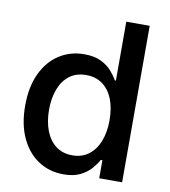

<svg xmlns="http://www.w3.org/2000/svg" viewBox="-83 -799 776 879"><g transform="rotate(10 305.5 -359.0)"><path d="M271 10.7Q204.6 10.7 153.3 -23.2Q102.1 -57.1 73 -119.6Q43.9 -182.1 43.9 -269Q43.9 -356 73.2 -418.5Q102.5 -481 154.1 -514.2Q205.6 -547.4 270.5 -547.4Q317.9 -547.4 348.9 -532Q379.9 -516.6 398.7 -494.9Q417.5 -473.1 428.2 -453.6H433.1V-727.5H542V0H435.5V-84H428.2Q417.5 -64 398.2 -42Q378.9 -20 348.1 -4.6Q317.4 10.7 271 10.7ZM295.4 -82Q339.8 -82 371.3 -105.7Q402.8 -129.4 419.4 -171.6Q436 -213.9 436 -269.5Q436 -325.7 419.7 -367.2Q403.3 -408.7 371.8 -431.9Q340.3 -455.1 295.4 -455.1Q249.5 -455.1 218.3 -431.4Q187 -407.7 170.9 -365.7Q154.8 -323.7 154.8 -269.5Q154.8 -215.3 170.9 -172.9Q187 -130.4 218.5 -106.2Q250 -82 295.4 -82Z"/></g></svg>

Font: V-Inter
Style: Medium-500
Weight: 500
Designer: Rasmus Andersson
Foundry: rsms
Version: Version 4.000;git-4146feb